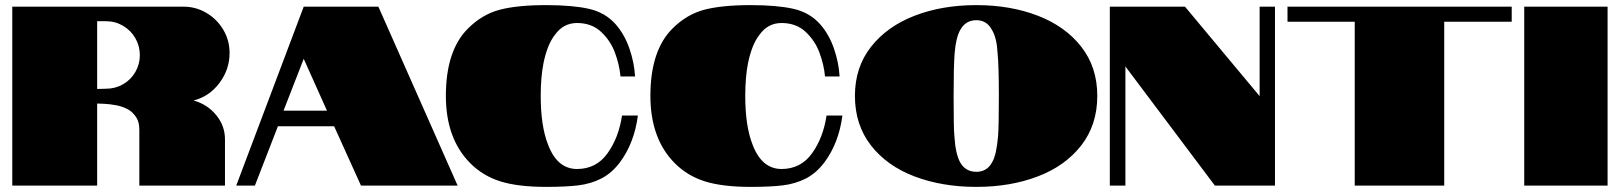

<svg xmlns="http://www.w3.org/2000/svg" viewBox="-20 -726 6337 751"><path d="M28 -700H697Q746 -700 787.5 -675.5Q829 -651 853.5 -609.5Q878 -568 878 -519Q878 -454 838 -401Q798 -348 737 -333Q791 -318 825.5 -276Q860 -234 860 -181V0H525V-217Q525 -249 513 -267Q499 -288 481 -298Q461 -309 436 -314Q410 -319 387 -320L360 -321V0H28ZM395 -379Q431 -379 461.5 -396.5Q492 -414 509.5 -444.5Q527 -475 527 -510Q527 -546 509.5 -576.5Q492 -607 461.5 -625Q431 -643 395 -643H360V-378Z M1168 -700H1460L1770 0H1392L1287 -232H1067L977 0H904ZM1259 -293 1168 -496 1089 -293Z M2413 -274H2475Q2461 -166 2404 -90Q2372 -48 2331.5 -27.5Q2291 -7 2242.5 -1Q2194 5 2116 5Q2006 5 1937.5 -16.5Q1869 -38 1820 -87Q1724 -183 1724 -351Q1724 -528 1810 -614Q1866 -670 1935 -688Q2004 -706 2116 -706Q2219 -706 2283.5 -691.5Q2348 -677 2389 -630Q2423 -591 2442 -536Q2461 -481 2464 -427H2407Q2403 -472 2385.5 -519.5Q2368 -567 2331 -601.5Q2294 -636 2237 -636Q2183 -636 2150 -589Q2121 -552 2106 -480Q2095 -425 2095 -351Q2095 -234 2123 -162Q2159 -65 2237 -65Q2312 -65 2356 -126Q2400 -187 2413 -274Z M3213 -274H3275Q3261 -166 3204 -90Q3172 -48 3131.5 -27.5Q3091 -7 3042.5 -1Q2994 5 2916 5Q2806 5 2737.5 -16.5Q2669 -38 2620 -87Q2524 -183 2524 -351Q2524 -528 2610 -614Q2666 -670 2735 -688Q2804 -706 2916 -706Q3019 -706 3083.5 -691.5Q3148 -677 3189 -630Q3223 -591 3242 -536Q3261 -481 3264 -427H3207Q3203 -472 3185.5 -519.5Q3168 -567 3131 -601.5Q3094 -636 3037 -636Q2983 -636 2950 -589Q2921 -552 2906 -480Q2895 -425 2895 -351Q2895 -234 2923 -162Q2959 -65 3037 -65Q3112 -65 3156 -126Q3200 -187 3213 -274Z M3324 -351Q3324 -463 3387 -543Q3450 -623 3557.5 -664.5Q3665 -706 3799 -706Q3932 -706 4039.5 -664.5Q4147 -623 4209.5 -543Q4272 -463 4272 -351Q4272 -238 4209.5 -157.5Q4147 -77 4039.5 -36Q3932 5 3799 5Q3665 5 3557 -36Q3449 -77 3386.5 -157.5Q3324 -238 3324 -351ZM3861 -92Q3878 -121 3884 -195Q3887 -234 3887 -351Q3887 -469 3882 -518Q3879 -578 3860 -609Q3840 -647 3799 -647Q3757 -647 3736 -609Q3719 -579 3714 -518Q3710 -466 3710 -351Q3710 -221 3713 -195Q3717 -126 3735 -92Q3756 -54 3799 -54Q3841 -54 3861 -92Z M4321 -700H4615L4907 -350V-700H4967V0H4732L4382 -466V0H4321Z M5279 -641H5016V-700H5893V-641H5629V0H5279Z M5942 -700H6268V0H5942Z"/></svg>

Font: Notable
Style: Regular
Weight: 400
Designer: Multiple Designers
Foundry: Google, Inc.
Version: Version 1.100